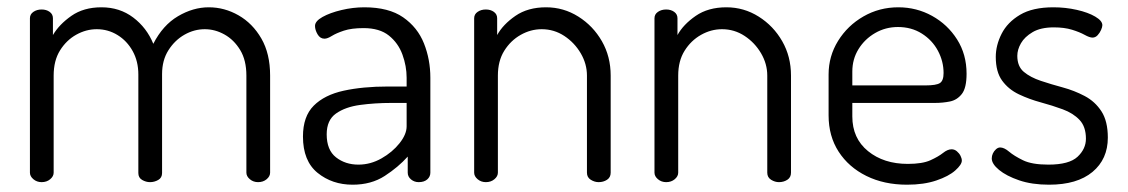

<svg xmlns="http://www.w3.org/2000/svg" viewBox="-20 -499 3090 526"><path d="M94 0Q81 0 71.5 -8Q62 -16 62 -26V-449Q62 -460 71.5 -466.5Q81 -473 94 -473Q107 -473 116 -466.5Q125 -460 125 -449V-403Q142 -432 175.5 -455.5Q209 -479 258 -479Q308 -479 345 -451Q382 -423 400 -379Q426 -430 467.5 -454.5Q509 -479 552 -479Q595 -479 633.5 -457Q672 -435 696 -393.5Q720 -352 720 -292V-26Q720 -16 710.5 -8Q701 0 687 0Q674 0 664.5 -8Q655 -16 655 -26V-292Q655 -334 638 -362Q621 -390 595 -404.5Q569 -419 541 -419Q512 -419 485.5 -404Q459 -389 441.5 -361.5Q424 -334 424 -296V-25Q424 -12 413.5 -6Q403 0 391 0Q380 0 369.5 -6Q359 -12 359 -25V-295Q359 -331 343.5 -359Q328 -387 302 -403Q276 -419 245 -419Q216 -419 189 -404Q162 -389 144.5 -361Q127 -333 127 -292V-26Q127 -16 117.5 -8Q108 0 94 0Z M946 7Q890 7 850 -25.5Q810 -58 810 -125Q810 -180 839.5 -209.5Q869 -239 921.5 -250.5Q974 -262 1043 -262H1094V-286Q1094 -318 1082.5 -349.5Q1071 -381 1045.5 -401.5Q1020 -422 976 -422Q943 -422 922 -415Q901 -408 889 -400.5Q877 -393 869 -393Q857 -393 850 -405Q843 -417 843 -428Q843 -441 863.5 -452.5Q884 -464 915.5 -471.5Q947 -479 978 -479Q1045 -479 1084.5 -451.5Q1124 -424 1141.5 -380Q1159 -336 1159 -286V-26Q1159 -15 1150.5 -7.5Q1142 0 1127 0Q1115 0 1106 -7.5Q1097 -15 1097 -26V-70Q1071 -41 1034 -17Q997 7 946 7ZM962 -48Q995 -48 1025 -65Q1055 -82 1074.5 -106.5Q1094 -131 1094 -153V-217H1052Q1007 -217 966.5 -211.5Q926 -206 900.5 -188Q875 -170 875 -131Q875 -88 900.5 -68Q926 -48 962 -48Z M1311 0Q1298 0 1288.5 -8Q1279 -16 1279 -26V-449Q1279 -460 1288.5 -466.5Q1298 -473 1311 -473Q1324 -473 1333 -466.5Q1342 -460 1342 -449V-403Q1358 -432 1392 -455.5Q1426 -479 1476 -479Q1524 -479 1564.5 -453.5Q1605 -428 1629 -386Q1653 -344 1653 -292V-26Q1653 -13 1643 -6.5Q1633 0 1620 0Q1609 0 1598.5 -6.5Q1588 -13 1588 -26V-292Q1588 -324 1571 -353Q1554 -382 1526 -400.5Q1498 -419 1464 -419Q1434 -419 1406.5 -403.5Q1379 -388 1361.5 -360Q1344 -332 1344 -292V-26Q1344 -16 1334.5 -8Q1325 0 1311 0Z M1805 0Q1792 0 1782.5 -8Q1773 -16 1773 -26V-449Q1773 -460 1782.5 -466.5Q1792 -473 1805 -473Q1818 -473 1827 -466.5Q1836 -460 1836 -449V-403Q1852 -432 1886 -455.5Q1920 -479 1970 -479Q2018 -479 2058.5 -453.5Q2099 -428 2123 -386Q2147 -344 2147 -292V-26Q2147 -13 2137 -6.5Q2127 0 2114 0Q2103 0 2092.5 -6.5Q2082 -13 2082 -26V-292Q2082 -324 2065 -353Q2048 -382 2020 -400.5Q1992 -419 1958 -419Q1928 -419 1900.5 -403.5Q1873 -388 1855.5 -360Q1838 -332 1838 -292V-26Q1838 -16 1828.5 -8Q1819 0 1805 0Z M2465 7Q2402 7 2353.5 -17Q2305 -41 2277.5 -83.5Q2250 -126 2250 -183V-295Q2250 -345 2276 -387Q2302 -429 2345.5 -454Q2389 -479 2441 -479Q2491 -479 2533.5 -455.5Q2576 -432 2602 -391Q2628 -350 2628 -297Q2628 -258 2615 -241.5Q2602 -225 2582.5 -221Q2563 -217 2541 -217H2315V-180Q2315 -120 2358 -85Q2401 -50 2467 -50Q2507 -50 2529 -60Q2551 -70 2563.5 -80Q2576 -90 2587 -90Q2595 -90 2601.5 -84.5Q2608 -79 2611.5 -72Q2615 -65 2615 -59Q2615 -48 2597 -32Q2579 -16 2545 -4.5Q2511 7 2465 7ZM2315 -265H2515Q2545 -265 2555 -271.5Q2565 -278 2565 -299Q2565 -331 2549.5 -360Q2534 -389 2505.5 -407Q2477 -425 2440 -425Q2406 -425 2377.5 -408.5Q2349 -392 2332 -364.5Q2315 -337 2315 -303Z M2854 7Q2807 7 2772 -5Q2737 -17 2717 -33.5Q2697 -50 2697 -65Q2697 -72 2700 -78.5Q2703 -85 2708.5 -90Q2714 -95 2720 -95Q2731 -95 2744.5 -83.5Q2758 -72 2782.5 -60Q2807 -48 2852 -48Q2909 -48 2932 -69.5Q2955 -91 2955 -119Q2955 -152 2937.5 -170.5Q2920 -189 2891.5 -199.5Q2863 -210 2831.5 -218.5Q2800 -227 2771.5 -240.5Q2743 -254 2725.5 -278Q2708 -302 2708 -343Q2708 -375 2724 -406.5Q2740 -438 2774.5 -458.5Q2809 -479 2866 -479Q2899 -479 2930 -472Q2961 -465 2980.5 -453.5Q3000 -442 3000 -430Q3000 -425 2996.5 -417Q2993 -409 2987 -402.5Q2981 -396 2973 -396Q2965 -396 2951.5 -403.5Q2938 -411 2917 -417.5Q2896 -424 2867 -424Q2831 -424 2809 -411Q2787 -398 2777 -380.5Q2767 -363 2767 -346Q2767 -317 2785 -302Q2803 -287 2831.5 -277.5Q2860 -268 2891.5 -259.5Q2923 -251 2951.5 -236Q2980 -221 2997.5 -194Q3015 -167 3015 -122Q3015 -63 2973 -28Q2931 7 2854 7Z"/></svg>

Font: Dosis
Style: Regular
Weight: 400
Designer: EdgarTolentino, PabloImpallari, IginoMarini
Foundry: EdgarTolentino, PabloImpallari, IginoMarini
Version: Version 3.001; ttfautohint (v1.8.2)